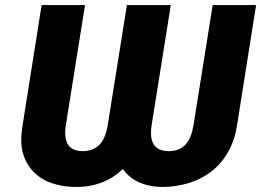

<svg xmlns="http://www.w3.org/2000/svg" viewBox="-20 -731 1035 761"><path d="M69 -231C63 -192 62 -158 70 -127C93 -42 165 10 284 10C359 10 422 -17 467 -61C497 -18 550 10 626 10C662 10 697 4 730 -6C828 -37 900 -113 919 -231L995 -711H823L747 -235C736 -168 707 -132 649 -132C589 -132 571 -171 581 -235L657 -711H483L407 -235C396 -168 366 -132 307 -132C249 -132 231 -172 241 -235L317 -711H145Z"/></svg>

Font: Asimov Pro
Style: UltObl
Weight: 900
Designer: Google
Version: Version 2.000980; 2014